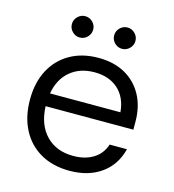

<svg xmlns="http://www.w3.org/2000/svg" viewBox="-103 -760 774 856"><g transform="rotate(15 283.5 -332.0)"><path d="M295 10Q218.3 10 161.7 -22.1Q105 -54.2 74.2 -113.3Q43.3 -172.5 43.3 -251.7Q43.3 -330.8 74.2 -388.8Q105 -446.7 160.8 -478.3Q216.7 -510 291.7 -510Q362.5 -510 414.2 -481.2Q465.8 -452.5 494.6 -400Q523.3 -347.5 523.3 -275.8V-240.8H118.3Q121.7 -155 168.8 -106.7Q215.8 -58.3 294.2 -58.3Q348.3 -58.3 386.2 -81.7Q424.2 -105 438.3 -149.2H518.3Q499.2 -73.3 440.4 -31.7Q381.7 10 295 10ZM122.5 -300.8H447.5Q441.7 -368.3 400 -405.8Q358.3 -443.3 290.8 -443.3Q223.3 -443.3 178.8 -405.8Q134.2 -368.3 122.5 -300.8ZM380.8 -575.8Q360.8 -575.8 346.2 -590.4Q331.7 -605 331.7 -625Q331.7 -645 346.2 -659.6Q360.8 -674.2 380.8 -674.2Q400.8 -674.2 415.4 -659.6Q430 -645 430 -625Q430 -605 415.4 -590.4Q400.8 -575.8 380.8 -575.8ZM185.8 -575.8Q165.8 -575.8 151.2 -590.4Q136.7 -605 136.7 -625Q136.7 -645 151.2 -659.6Q165.8 -674.2 185.8 -674.2Q205.8 -674.2 220.4 -659.6Q235 -645 235 -625Q235 -605 220.4 -590.4Q205.8 -575.8 185.8 -575.8Z"/></g></svg>

Font: Funnel Display Light
Style: Regular
Weight: 300
Designer: NORD ID, Kristian Moeller
Foundry: Dicotype
Version: Version 1.000